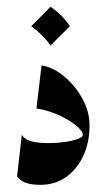

<svg xmlns="http://www.w3.org/2000/svg" viewBox="-20 -527 308 555"><path d="M100.1 -337.9Q132.8 -333 164.8 -306.6Q196.8 -280.3 217.8 -242.4Q238.8 -204.6 238.8 -165Q238.8 -115.7 220.9 -76.9Q203.1 -38.1 171.1 -15.4Q139.2 7.3 96.7 7.3Q44.9 7.3 29.3 -17.1L43 -137.2Q51.3 -124 69.6 -118.7Q87.9 -113.3 121.6 -113.3Q143.6 -113.3 166.3 -116.5Q189 -119.6 204.1 -125Q219.2 -130.4 219.2 -136.7Q219.2 -148.4 199.5 -164.6Q179.7 -180.7 148.9 -194.6Q118.2 -208.5 85.4 -213.4ZM126 -507.3Q160.2 -484.4 182.1 -451.2L126 -395.5Q104 -427.2 70.3 -451.2Z"/></svg>

Font: Lateef
Style: Bold
Weight: 700
Designer: SIL International
Foundry: SIL International
Version: Version 4.200